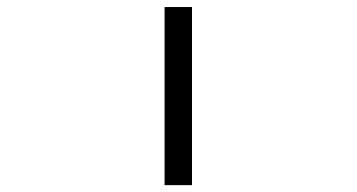

<svg xmlns="http://www.w3.org/2000/svg" viewBox="-20 -540 1040 560"><path d="M460 0V-519.5H540V0Z"/></svg>

Font: GenEi Gothic M SemiLight
Style: Regular
Weight: 350
Designer: o_tamon (Modified); [Source Han Sans]
Ryoko NISHIZUKA  (kana & ideographs); Paul D. Hunt (Latin, Greek & Cyrillic); Wenl
Version: Version 1.1a;Original Version 1.004